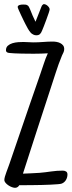

<svg xmlns="http://www.w3.org/2000/svg" viewBox="-20 -897 346 927"><path d="M305.7 -54.7Q305.7 -40.5 298.6 -28.3Q291.5 -16.1 278.3 -10.7Q273.9 -8.8 259.3 -7.6Q244.6 -6.3 224.1 -5.4Q203.6 -4.4 180.2 -3.9Q156.7 -3.4 135.3 -3.2Q113.8 -2.9 97.2 -2.9Q80.6 -2.9 73.2 -2.9Q70.3 2.4 64.9 6.1Q59.6 9.8 52.7 9.8Q46.4 9.8 37.6 6.6Q28.8 3.4 20.8 -2Q12.7 -7.3 6.8 -14.2Q1 -21 1 -28.3Q1 -34.7 3.9 -44.9Q6.8 -55.2 11 -66.2Q15.1 -77.1 19 -87.9Q22.9 -98.6 25.4 -105.5L123 -390.6L174.8 -540Q183.6 -564.9 191.7 -590.1Q199.7 -615.2 210.9 -639.6Q195.3 -638.7 179.7 -638.2Q164.1 -637.7 148.4 -637.7Q144 -637.7 133.1 -637.7Q122.1 -637.7 108.2 -637.9Q94.2 -638.2 78.9 -638.4Q63.5 -638.7 50 -639.4Q36.6 -640.1 27.1 -641.1Q17.6 -642.1 15.6 -643.6Q8.8 -647 8.8 -654.3Q8.8 -668.5 18.1 -676.5Q27.3 -684.6 40.5 -688.5Q53.7 -692.4 68.1 -693.4Q82.5 -694.3 92.8 -694.3Q104.5 -694.3 116.2 -693.4Q127.9 -692.4 139.6 -692.4Q164.1 -692.4 188 -694.3Q211.9 -696.3 235.4 -696.3Q243.7 -696.3 253.4 -694.6Q263.2 -692.9 271.2 -688.7Q279.3 -684.6 284.7 -677.7Q290 -670.9 290 -660.2Q290 -651.4 286.6 -644.3Q283.2 -637.2 279.3 -628.9Q262.2 -587.4 249 -545.7Q235.8 -503.9 221.7 -461.9Q188 -360.8 156 -260.5Q124 -160.2 90.8 -58.6Q110.8 -59.6 130.9 -60.3Q150.9 -61 170.9 -62.5Q198.7 -64.9 226.6 -69.1Q254.4 -73.2 283.2 -73.2Q292 -73.2 298.8 -69.1Q305.7 -64.9 305.7 -54.7ZM65.4 -863.3Q65.4 -867.2 68.4 -869.6Q71.3 -872.1 75.7 -873.3Q80.1 -874.5 84.5 -874.8Q88.9 -875 91.8 -875Q96.2 -875 101.6 -874.8Q106.9 -874.5 111.3 -872.1Q117.2 -869.1 119.6 -863.8Q122.1 -858.4 125 -852.5Q130.9 -836.9 137.5 -821.8Q144 -806.6 151.4 -792Q158.2 -809.1 165 -826.4Q171.9 -843.8 178.7 -861.3Q180.2 -865.7 181.9 -868.9Q183.6 -872.1 187.5 -875Q188.5 -877 192.4 -877Q196.8 -877 201.7 -874.5Q206.5 -872.1 210.4 -868.4Q214.4 -864.7 217 -860.4Q219.7 -856 219.7 -851.6Q219.7 -847.7 214.8 -833.3Q210 -818.8 203.6 -801.8Q197.3 -784.7 191.2 -769Q185.1 -753.4 182.6 -748Q178.7 -737.8 172.6 -732.2Q166.5 -726.6 155.3 -726.6Q147.9 -726.6 141.6 -729.7Q135.3 -732.9 129.9 -737.3Q121.1 -747.1 114.7 -758.5Q108.4 -770 102.5 -781.2Q100.1 -785.6 94.2 -797.9Q88.4 -810.1 81.8 -823.7Q75.2 -837.4 70.3 -848.9Q65.4 -860.4 65.4 -863.3Z"/></svg>

Font: Just Another Hand
Style: Regular
Weight: 400
Designer: Astigmatic (AOETI)
Foundry: Astigmatic (AOETI)
Version: Version 1.000